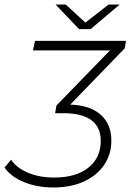

<svg xmlns="http://www.w3.org/2000/svg" viewBox="-20 -825 579 850"><path d="M532 -611 291 -362Q379 -359 426 -317Q473 -275 473 -202Q473 -142 441 -95Q409 -48 351.5 -21.5Q294 5 217 5Q144 5 86 -19Q28 -43 0 -83L29 -118Q53 -82 103.5 -60.5Q154 -39 220 -39Q316 -39 371 -82.5Q426 -126 426 -201Q426 -324 259 -324H224L230 -358L467 -602H126L135 -644H538ZM510 -805 381 -696H330L226 -805H271L358 -725L461 -805Z"/></svg>

Font: Montserrat Ace
Style: Light Italic
Weight: 300
Italic angle: -11.3°
Designer: Julieta Ulanovsky
Foundry: Julieta Ulanovsky
Version: Version 1